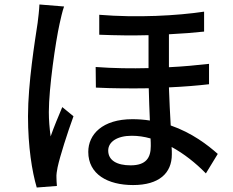

<svg xmlns="http://www.w3.org/2000/svg" viewBox="-20 -794 1040 857"><path d="M463 -122C463 -161 503 -188 568 -188C596 -188 624 -184 652 -176C653 -163 653 -151 653 -142C653 -91 633 -56 563 -56C502 -56 463 -78 463 -122ZM423 -728V-639C497 -636 572 -635 643 -637V-490C567 -488 487 -489 407 -495L408 -403C487 -399 567 -399 644 -400C645 -353 647 -302 649 -256C624 -260 598 -262 571 -262C437 -262 374 -194 374 -116C374 -16 461 32 574 32C690 32 747 -21 747 -105C747 -115 747 -126 746 -138C801 -108 853 -67 899 -20L952 -107C907 -147 837 -201 742 -234C739 -286 736 -344 734 -404C801 -407 862 -412 913 -418V-509C859 -503 798 -497 734 -494V-641C793 -644 846 -648 891 -653V-742C771 -724 593 -714 423 -728ZM266 -765 156 -774C155 -749 151 -716 148 -692C136 -612 105 -423 105 -275C105 -139 123 -28 144 43L234 36C233 24 232 9 232 -1C231 -13 234 -33 237 -47C248 -98 281 -201 308 -275L258 -316C242 -278 220 -226 206 -185C201 -222 198 -258 198 -294C198 -401 228 -607 246 -688C250 -706 259 -747 266 -765Z"/></svg>

Font: Noto Sans HK Medium
Style: Regular
Weight: 500
Designer: Ryoko NISHIZUKA 西塚涼子 (kana, bopomofo & ideographs); Paul D. Hunt (Latin, Greek & Cyrillic); Sandoll Communications 산돌커뮤니
Foundry: Adobe
Version: Version 2.002;hotconv 1.0.116;makeotfexe 2.5.65601